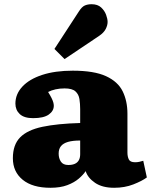

<svg xmlns="http://www.w3.org/2000/svg" viewBox="-20 -876 716 910"><path d="M219 14Q134 14 87.5 -24Q41 -62 41 -126Q41 -190 75.5 -225Q110 -260 181 -275Q252 -290 360 -293V-358Q360 -384 356.5 -406.5Q353 -429 337.5 -443Q322 -457 286 -457Q263 -457 243 -452.5Q223 -448 208 -440Q218 -424 224 -412Q230 -400 232.5 -391Q235 -382 235 -375Q235 -350 211 -333Q187 -316 137 -316Q94 -316 73.5 -335.5Q53 -355 53 -385Q53 -430 86 -465.5Q119 -501 180 -521Q241 -541 325 -541Q426 -541 482.5 -515Q539 -489 561.5 -443Q584 -397 584 -337V-153Q584 -134 590.5 -120.5Q597 -107 620 -107Q631 -107 640 -109Q649 -111 659 -114L676 -35Q653 -18 612 -2Q571 14 521 14Q465 14 430.5 -9.5Q396 -33 386 -65Q375 -48 353.5 -29.5Q332 -11 299 1.5Q266 14 219 14ZM304 -94Q322 -94 334.5 -99.5Q347 -105 353.5 -116.5Q360 -128 360 -145V-210Q325 -210 302.5 -203.5Q280 -197 269 -183.5Q258 -170 258 -148Q258 -126 268.5 -110Q279 -94 304 -94ZM286 -596 238 -644 354 -822Q368 -844 382 -850Q396 -856 414 -856Q443 -856 459.5 -840.5Q476 -825 483 -805.5Q490 -786 490 -772Q490 -756 481 -738.5Q472 -721 450 -706Z"/></svg>

Font: Literata Variable Black
Style: Regular
Weight: 900
Designer: Latin by Veronika Burian and Jose Scaglione. Greek by Irene Vlachou. Cyrillic by Vera Evstafieva.
Foundry: TypeTogether
Version: Version 3.021